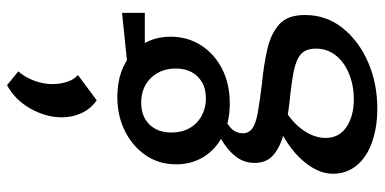

<svg xmlns="http://www.w3.org/2000/svg" viewBox="-286 -489 1064 531"><g transform="rotate(-90 245.5 -223.0)"><path d="M211 289Q160 289 118.5 274.5Q77 260 54 232Q31 204 31 166Q31 120 75.5 74Q120 28 210 -6L233 18Q181 45 155.5 78.5Q130 112 130 146Q130 183 160 203.5Q190 224 237 224Q275 224 307 211Q339 198 358 174.5Q377 151 377 119Q377 91 361.5 77.5Q346 64 312.5 57.5Q279 51 227 46Q185 41 146.5 31.5Q108 22 84.5 3Q61 -16 61 -50Q61 -77 75 -97.5Q89 -118 115 -135.5Q141 -153 175 -169L200 -142Q180 -134 161.5 -119.5Q143 -105 143 -83Q143 -66 156.5 -56.5Q170 -47 200.5 -41.5Q231 -36 281 -30Q333 -25 376 -15Q419 -5 444.5 18Q470 41 470 89Q470 148 434 193Q398 238 339.5 263.5Q281 289 211 289ZM225 -119Q174 -119 136 -138.5Q98 -158 77.5 -191.5Q57 -225 57 -267Q57 -315 82 -351.5Q107 -388 149 -409Q191 -430 243 -430Q318 -430 364 -389Q410 -348 410 -283Q410 -236 386.5 -199Q363 -162 321.5 -140.5Q280 -119 225 -119ZM239 -185Q265 -185 283.5 -195.5Q302 -206 312 -224.5Q322 -243 322 -268Q322 -310 296 -337Q270 -364 227 -364Q190 -364 167.5 -341.5Q145 -319 145 -280Q145 -252 157 -230.5Q169 -209 191 -197Q213 -185 239 -185ZM315 -354 302 -399 476 -417V-354ZM276 -735 314 -704Q297 -684 288 -659Q279 -634 279 -610Q279 -587 285.5 -568Q292 -549 304 -539L234 -487Q210 -504 198.5 -529.5Q187 -555 187 -583Q187 -627 211 -670Q235 -713 276 -735Z"/></g></svg>

Font: Ysabeau SemiBold
Style: Regular
Weight: 600
Designer: Christian Thalmann (Catharsis Fonts)
Version: Version 2.000;gftools[0.9.27.dev2+g8671c4b]